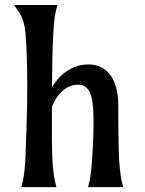

<svg xmlns="http://www.w3.org/2000/svg" viewBox="-20 -767 595 787"><path d="M300.3 -419.9C357.4 -419.9 363.3 -352.5 363.3 -265.1C363.3 -210 360.4 -154.3 357.4 -111.3C353 -52.7 349.6 -31.7 340.8 0H484.9C476.1 -31.7 472.7 -52.7 468.3 -111.3C465.3 -154.3 464.8 -280.8 464.8 -335.4C464.8 -436.5 422.9 -502.9 343.3 -502.9C273.9 -502.9 222.7 -459.5 192.9 -409.2C193.4 -489.3 195.3 -576.2 198.7 -634.3C201.7 -693.8 206.5 -714.4 215.3 -746.6H37.1C60.5 -714.4 78.1 -694.3 84 -634.3C89.8 -574.7 91.8 -483.9 91.8 -412.6C91.8 -299.8 86.9 -198.2 84 -111.3C80.1 -52.7 76.2 -31.7 67.4 0H211.4C202.6 -31.7 198.7 -52.7 194.8 -111.3C191.9 -174.3 192.9 -248.5 192.9 -329.1C210.9 -375 246.6 -419.9 300.3 -419.9Z"/></svg>

Font: Amarante
Style: Regular
Weight: 400
Designer: Karolina Lach
Foundry: Sorkin Type Co.
Version: Version 1.001